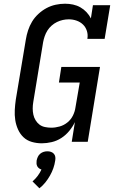

<svg xmlns="http://www.w3.org/2000/svg" viewBox="-20 -763 640 1033"><path d="M205 8Q177 8 151 0.5Q125 -7 106.5 -24.5Q88 -42 77 -66.5Q66 -91 62 -117.5Q58 -144 59.5 -171.5Q61 -199 65 -227L119 -550Q123 -575 131 -599.5Q139 -624 152.5 -646.5Q166 -669 186.5 -688Q207 -707 230.5 -719.5Q254 -732 279.5 -737.5Q305 -743 330 -743Q352 -743 373 -738.5Q394 -734 412.5 -723.5Q431 -713 445.5 -697.5Q460 -682 469 -664L480 -735H573L543 -554H450Q454 -576 447.5 -596.5Q441 -617 426.5 -631Q412 -645 392 -652Q372 -659 350 -659Q334 -659 318 -655.5Q302 -652 286.5 -644.5Q271 -637 257.5 -625Q244 -613 235 -598.5Q226 -584 220.5 -568Q215 -552 212 -536L159 -214Q156 -196 156 -179Q156 -162 159.5 -146Q163 -130 171.5 -116Q180 -102 192.5 -92.5Q205 -83 222 -79.5Q239 -76 256 -76Q278 -76 301 -82.5Q324 -89 343 -104.5Q362 -120 372.5 -141.5Q383 -163 386 -185L409 -319H297L310 -403H518L452 0H366L383 -106Q371 -81 352.5 -58.5Q334 -36 310 -20.5Q286 -5 258.5 1.5Q231 8 205 8ZM192 250 155 213Q171 199 183 183Q195 167 203 149Q196 147 190 142.5Q184 138 180.5 131.5Q177 125 176.5 117Q176 109 177 101Q179 91 183.5 81Q188 71 196.5 64Q205 57 215 54Q225 51 235 51Q245 51 254 54Q263 57 269.5 64Q276 71 277.5 81Q279 91 277 101Q274 122 267 142Q260 162 249 181.5Q238 201 224 218.5Q210 236 192 250Z"/></svg>

Font: Iosevka Etoile Medium
Style: Italic
Weight: 500
Italic angle: -9°
Designer: Belleve Invis
Foundry: Belleve Invis
Version: Version 22.1.2; ttfautohint (v1.8.4)